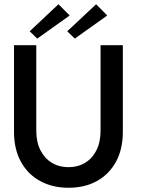

<svg xmlns="http://www.w3.org/2000/svg" viewBox="-20 -873 666 905"><path d="M454 -660H559V-251.5Q559 -170 526.8 -110.8Q494.5 -51.5 437 -19.8Q379.5 12 303 12Q227 12 169 -19.8Q111 -51.5 78.5 -110.8Q46 -170 46 -251.5V-660H151V-257Q151 -203 170.8 -164.5Q190.5 -126 224.8 -105.5Q259 -85 303 -85Q347 -85 381 -105.5Q415 -126 434.5 -164.5Q454 -203 454 -257ZM155.5 -691 120 -725.5 255.5 -853 308.5 -800ZM332.5 -691 297 -725.5 433 -853 485.5 -800Z"/></svg>

Font: League Spartan Thin Medium
Style: Regular
Weight: 500
Version: Version 2.002